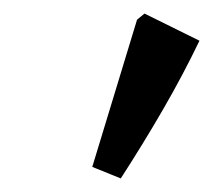

<svg xmlns="http://www.w3.org/2000/svg" viewBox="-20 -794 314 283"><path d="M158 -531 116 -548 182 -765 193 -774 274 -734Q250 -684 220.5 -633Q191 -582 158 -531Z"/></svg>

Font: Piazzolla SemiBold
Style: Italic
Weight: 600
Italic angle: -11.3°
Designer: Juan Pablo del Peral
Foundry: Huerta Tipografica
Version: Version 1.330